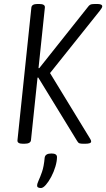

<svg xmlns="http://www.w3.org/2000/svg" viewBox="-20 -722 535 967"><path d="M95 2Q66 2 68 -16L138 -684Q140 -702 169 -702H177Q208 -702 206 -684L174 -379H178L422 -686Q428 -695 435 -698.5Q442 -702 460 -702H469Q495 -702 495 -690Q495 -683 482 -667L232 -354L431 -28Q435 -22 437 -17.5Q439 -13 439 -9Q439 2 409 2H400Q388 2 381 0Q374 -2 369 -11L173 -331H169L136 -16Q134 2 103 2ZM186 225Q179 225 173 222.5Q167 220 167 213Q167 203 174.5 187Q182 171 191.5 144Q201 117 205 72Q208 51 239 51Q267 51 267 69Q267 90 259 117Q251 144 238 168.5Q225 193 211 209Q197 225 186 225Z"/></svg>

Font: Asap Condensed Condensed Light
Style: Italic
Weight: 300
Width: 3
Italic angle: -6°
Designer: Pablo Cosgaya
Foundry: Omnibus-Type
Version: Version 3.001; ttfautohint (v1.8.4.7-5d5b)